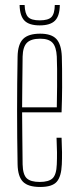

<svg xmlns="http://www.w3.org/2000/svg" viewBox="-20 -739 310 764"><path d="M140 5Q91.5 5 71.2 -16Q51 -37 50 -85Q49 -138.5 48.5 -192.2Q48 -246 48 -299.5Q48 -353 48.5 -406.8Q49 -460.5 50 -514Q51 -563 72 -584Q93 -605 140 -605Q184.5 -605 204.2 -584Q224 -563 226 -514Q226.5 -496 227 -465Q227.5 -434 227.2 -390.5Q227 -347 225 -292H68Q68 -245.5 68.8 -196Q69.5 -146.5 70 -85Q71 -44 86.5 -29.5Q102 -15 138 -15Q174 -15 189.2 -29.5Q204.5 -44 206 -85Q207 -107.5 206.8 -133.2Q206.5 -159 205 -191H225Q226.5 -159 226.8 -133Q227 -107 226 -85Q224 -37 206 -16Q188 5 140 5ZM68 -312H206Q207 -356.5 207.2 -395.5Q207.5 -434.5 207.2 -464.8Q207 -495 206 -514Q204 -552.5 189 -568.8Q174 -585 140 -585Q103.5 -585 87.2 -568.8Q71 -552.5 70 -514Q69.5 -455 68.8 -406.5Q68 -358 68 -312ZM138 -638Q96 -638 77.5 -656.8Q59 -675.5 58 -719H78Q79 -684.5 91.8 -671.2Q104.5 -658 138 -658Q172 -658 184.8 -671.2Q197.5 -684.5 198 -719H218Q217.5 -675.5 198.8 -656.8Q180 -638 138 -638Z"/></svg>

Font: Big Shoulders Thin
Style: Regular
Weight: 100
Designer: Patric King
Foundry: XO Type Co
Version: Version 2.002